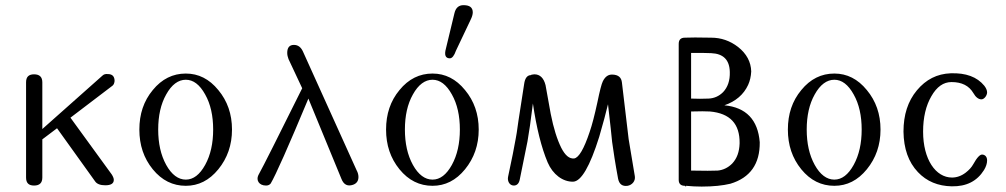

<svg xmlns="http://www.w3.org/2000/svg" viewBox="-20 -718 3898 744"><path d="M424 -404C424 -420 417 -431 398 -431C389 -432 382 -430 377 -425L144 -218V-399C144 -420 133 -430 112 -430C91 -430 81 -420 81 -399V-30C81 -9 91 1 112 1C133 1 144 -9 144 -30V-178L201 -221L348 -16C355 -5 369 0 388 0C410 0 421 -7 421 -21C421 -27 418 -34 413 -42L253 -262L416 -386C421 -390 423 -396 424 -404Z M879 -216C879 -276 861 -327 826 -369C791 -412 749 -433 700 -433C650 -433 607 -412 572 -369C537 -327 520 -276 520 -216C520 -156 537 -105 572 -62C607 -19 650 2 700 2C749 2 791 -19 826 -62C861 -105 879 -156 879 -216ZM806 -216C806 -163 796 -117 775 -79C754 -41 729 -22 700 -22C671 -22 645 -41 624 -79C603 -117 593 -163 593 -216C593 -269 603 -315 624 -352C645 -390 671 -409 700 -409C729 -409 754 -390 775 -352C796 -315 806 -269 806 -216Z M1155 -516C1147 -535 1135 -544 1119 -544C1102 -544 1093 -534 1093 -513C1093 -505 1095 -497 1098 -489L1151 -376C1058 -189 1002 -77 981 -39C972 -20 983 1 1011 1C1019 1 1025 -2 1029 -7C1048 -39 1097 -149 1175 -336L1303 -25C1312 -2 1327 5 1348 -2C1362 -7 1369 -17 1369 -32C1369 -40 1367 -49 1362 -58Z M1835 -216C1835 -276 1817 -327 1782 -369C1747 -412 1705 -433 1656 -433C1606 -433 1563 -412 1528 -369C1493 -327 1476 -276 1476 -216C1476 -156 1493 -105 1528 -62C1563 -19 1606 2 1656 2C1705 2 1747 -19 1782 -62C1817 -105 1835 -156 1835 -216ZM1762 -216C1762 -163 1752 -117 1731 -79C1710 -41 1685 -22 1656 -22C1627 -22 1601 -41 1580 -79C1559 -117 1549 -163 1549 -216C1549 -269 1559 -315 1580 -352C1601 -390 1627 -409 1656 -409C1685 -409 1710 -390 1731 -352C1752 -315 1762 -269 1762 -216ZM1803 -640C1809 -652 1812 -662 1812 -670C1812 -689 1800 -698 1776 -698C1758 -698 1746 -688 1741 -667L1708 -530C1701 -505 1706 -492 1723 -492C1732 -492 1740 -502 1747 -522Z M2416 -179 2390 -398C2388 -418 2376 -428 2354 -429C2337 -430 2325 -421 2316 -403C2311 -393 2304 -366 2295 -322C2284 -271 2274 -233 2265 -207C2243 -141 2223 -107 2205 -104C2186 -102 2170 -116 2155 -145C2139 -177 2125 -221 2114 -277L2094 -388C2087 -416 2072 -430 2051 -430C2047 -430 2043 -429 2038 -428C2037 -428 2037 -428 2038 -427C2023 -427 2014 -415 2011 -392L1989 -250C1984 -211 1980 -189 1979 -184C1973 -149 1963 -99 1949 -34C1945 -17 1954 1 1971 1C1983 1 1991 -7 1994 -22L2024 -170C2030 -203 2037 -252 2045 -317C2059 -222 2078 -146 2102 -89C2122 -42 2161 -13 2201 -14C2232 -15 2266 -73 2302 -188C2317 -239 2328 -281 2336 -314C2345 -237 2350 -189 2352 -168C2357 -132 2364 -85 2375 -26C2379 -5 2391 5 2412 2C2429 -1 2443 -16 2440 -35Z M2924 -167C2917 -254 2871 -302 2787 -310C2831 -325 2862 -352 2879 -389C2886 -404 2890 -422 2891 -441C2890 -478 2873 -510 2840 -536C2809 -560 2774 -572 2736 -572C2687 -573 2653 -573 2634 -572C2618 -572 2610 -564 2610 -548V-21C2610 -6 2618 2 2634 2C2635 2 2638 6 2639 6L2638 2C2659 4 2679 5 2699 5C2744 5 2781 1 2810 -6C2887 -29 2925 -83 2924 -167ZM2808 -439C2809 -406 2800 -380 2782 -361C2766 -345 2747 -337 2726 -336C2704 -335 2681 -335 2658 -336V-513C2693 -513 2719 -513 2736 -512C2783 -510 2807 -486 2808 -439ZM2846 -163C2845 -130 2836 -104 2817 -84C2801 -68 2782 -59 2761 -57C2744 -56 2709 -56 2658 -57V-286C2692 -287 2716 -287 2731 -286C2809 -279 2847 -238 2846 -163Z M3392 -216C3392 -276 3374 -327 3339 -369C3304 -412 3262 -433 3213 -433C3163 -433 3120 -412 3085 -369C3050 -327 3033 -276 3033 -216C3033 -156 3050 -105 3085 -62C3120 -19 3163 2 3213 2C3262 2 3304 -19 3339 -62C3374 -105 3392 -156 3392 -216ZM3319 -216C3319 -163 3309 -117 3288 -79C3267 -41 3242 -22 3213 -22C3184 -22 3158 -41 3137 -79C3116 -117 3106 -163 3106 -216C3106 -269 3116 -315 3137 -352C3158 -390 3184 -409 3213 -409C3242 -409 3267 -390 3288 -352C3309 -315 3319 -269 3319 -216Z M3783 -333C3794 -333 3805 -348 3805 -360C3805 -368 3801 -377 3794 -386C3766 -420 3723 -436 3664 -434C3611 -432 3568 -410 3533 -368C3498 -326 3481 -273 3481 -208C3482 -142 3500 -90 3537 -51C3571 -15 3615 3 3668 4C3725 5 3766 -16 3793 -59C3801 -72 3805 -85 3805 -96C3805 -109 3799 -117 3788 -119C3778 -121 3766 -108 3751 -81C3745 -70 3735 -59 3722 -49C3705 -36 3687 -30 3669 -30C3606 -30 3557 -100 3557 -208C3557 -263 3568 -309 3589 -345C3610 -382 3636 -400 3667 -400C3707 -400 3735 -386 3752 -357C3761 -341 3772 -333 3783 -333Z"/></svg>

Font: GFS Decker
Style: Normal
Weight: 400
Foundry: George D. Matthiopoulos
Version: Version 1.000